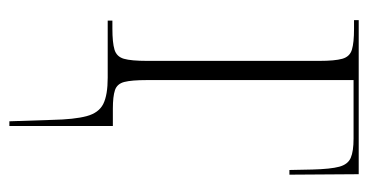

<svg xmlns="http://www.w3.org/2000/svg" viewBox="-208 -368 786 410"><g transform="rotate(90 185.0 -163.0)"><path d="M236 119Q235 71 228 45Q221 19 202 9.5Q183 0 146 0H24V-10H41Q71 -10 86 -14.5Q101 -19 105.5 -34.5Q110 -50 110 -84V-452Q110 -485 105.5 -501Q101 -517 86 -521.5Q71 -526 42 -526H23V-536H352L353 -388H343L342 -437Q341 -476 336 -494.5Q331 -513 317 -519Q303 -525 276 -525H151V-84Q151 -51 155 -35.5Q159 -20 172.5 -15.5Q186 -11 212 -11H249V210H239Z"/></g></svg>

Font: Noto Serif Display Condensed ExtraLight
Style: Regular
Weight: 200
Width: 3
Designer: Monotype Design Team
Foundry: Monotype Imaging Inc.
Version: Version 2.009